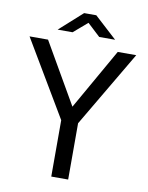

<svg xmlns="http://www.w3.org/2000/svg" viewBox="-98 -988 816 1058"><g transform="rotate(10 310.0 -459.0)"><path d="M358 -315V0H263.5V-315.5L11.5 -740H115L311.5 -399.5L505 -740H608.5ZM318.5 -870 241 -803.5H157.5L285.5 -918.5H353.5L479 -803.5H390Z"/></g></svg>

Font: 1883 Sans
Style: Regular
Weight: 400
Designer: 1883 Sans project is a fork of Public Sans.
Version: Version 1.009